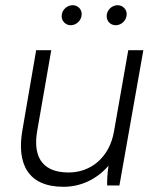

<svg xmlns="http://www.w3.org/2000/svg" viewBox="-20 -713 607 738"><path d="M224 5C292 5 353 -25 397 -76C393 -48 391 -17 392 0H439L531 -520H473L418 -207C401 -109 330 -50 244 -50C131 -50 108 -124 123 -210L177 -520H119L66 -212C44 -85 86 5 224 5ZM252 -616C273 -616 294 -634 294 -659C294 -677 280 -693 259 -693C237 -693 217 -674 217 -651C217 -632 232 -616 252 -616ZM425 -616C446 -616 467 -634 467 -659C467 -677 452 -693 432 -693C410 -693 390 -674 390 -651C390 -632 404 -616 425 -616Z"/></svg>

Font: Fixel Text 20240404 Light
Style: Italic
Weight: 300
Width: 4
Italic angle: -10°
Designer: AlfaBravo + MacPaw
Foundry: Kyrylo Tkachov, Marchela Mozhyna, Serhii Makarenko, Maria Weinstein, Zakhar Kryvoshyya
Version: Version 1.211;Glyphs 3.2 (3225)